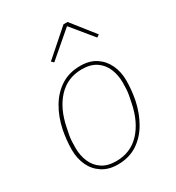

<svg xmlns="http://www.w3.org/2000/svg" viewBox="-180 -853 895 975"><g transform="rotate(-30 267.0 -365.5)"><path d="M225 12Q172 12 134.5 -12.5Q97 -37 78 -78Q59 -119 59 -169Q59 -198 62 -226.5Q65 -255 70 -281Q84 -349 115.5 -402.5Q147 -456 195 -487Q243 -518 309 -518Q363 -518 400 -493.5Q437 -469 456 -428Q475 -387 475 -337Q475 -308 472 -279.5Q469 -251 464 -225Q450 -158 418.5 -104Q387 -50 339 -19Q291 12 225 12ZM227 -7Q311 -7 366 -65.5Q421 -124 441 -225L449 -265Q452 -282 453 -300Q454 -318 454 -337Q454 -381 438.5 -418Q423 -455 390.5 -477Q358 -499 307 -499Q223 -499 168 -440.5Q113 -382 93 -281L85 -241Q82 -225 81 -207Q80 -189 80 -169Q80 -125 95.5 -88Q111 -51 143.5 -29Q176 -7 227 -7ZM341 -743H365L471 -609L456 -599L352 -726L204 -599L191 -611Z"/></g></svg>

Font: IBM Plex Sans Thin
Style: Italic
Weight: 250
Italic angle: -11.31°
Designer: Mike Abbink, Paul van der Laan, Pieter van Rosmalen
Foundry: Bold Monday
Version: Version 3.201